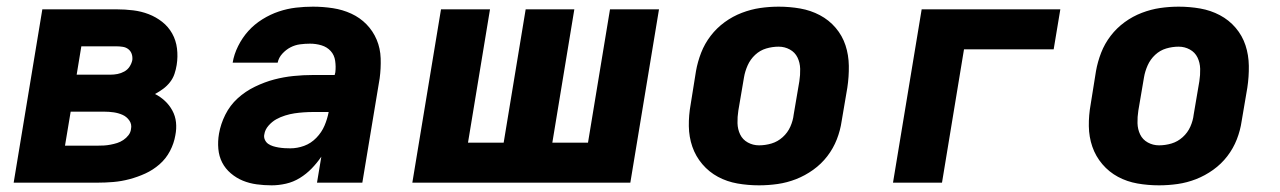

<svg xmlns="http://www.w3.org/2000/svg" viewBox="-20 -548 3840 576"><path d="M21 0 107 -520H330Q355 -520 379.5 -517Q404 -514 426 -505.5Q448 -497 466.5 -482.5Q485 -468 496.5 -447.5Q508 -427 511 -402.5Q514 -378 510 -353Q508 -340 503.5 -326.5Q499 -313 490 -301.5Q481 -290 469.5 -281.5Q458 -273 445 -266Q461 -258 474.5 -245.5Q488 -233 497 -216.5Q506 -200 508 -181Q510 -162 506 -142Q502 -118 490 -95Q478 -72 458.5 -55Q439 -38 416 -27.5Q393 -17 368.5 -10.5Q344 -4 320 -2Q296 0 272 0ZM210 -324H312Q322 -324 332.5 -326Q343 -328 353 -333.5Q363 -339 369 -348.5Q375 -358 377 -368Q378 -378 375 -386.5Q372 -395 365 -400.5Q358 -406 348.5 -407.5Q339 -409 330 -409H224ZM175 -111H272Q282 -111 291.5 -111.5Q301 -112 311.5 -114Q322 -116 331.5 -119Q341 -122 350 -128Q359 -134 365.5 -142.5Q372 -151 373 -161Q376 -175 368 -186.5Q360 -198 347.5 -203.5Q335 -209 321 -211Q307 -213 293 -213H192Z M795 8Q772 8 750 5Q728 2 708.5 -6Q689 -14 672.5 -28Q656 -42 646.5 -60.5Q637 -79 635 -101.5Q633 -124 637 -147Q642 -176 656 -204Q670 -232 693 -253Q716 -274 745 -288Q774 -302 802.5 -309.5Q831 -317 860.5 -320Q890 -323 919 -323H984L986 -331Q988 -348 985.5 -365.5Q983 -383 972 -395Q961 -407 944.5 -412Q928 -417 910 -417Q895 -417 880 -415Q865 -413 851.5 -406Q838 -399 827 -387Q816 -375 813 -360H678Q682 -385 694.5 -410Q707 -435 725 -455Q743 -475 767 -490Q791 -505 816.5 -513.5Q842 -522 867.5 -525Q893 -528 919 -528Q949 -528 978.5 -523.5Q1008 -519 1034 -507Q1060 -495 1079.5 -475Q1099 -455 1110 -429Q1121 -403 1122 -373Q1123 -343 1119 -313L1067 0H931L944 -78Q931 -59 915 -42.5Q899 -26 879.5 -14Q860 -2 838 3Q816 8 795 8ZM851 -103Q872 -103 892.5 -110.5Q913 -118 929 -134.5Q945 -151 953.5 -171Q962 -191 966 -212H920Q906 -212 891.5 -211Q877 -210 863.5 -208Q850 -206 835.5 -201.5Q821 -197 808.5 -190Q796 -183 785.5 -171Q775 -159 773 -145Q771 -137 774.5 -129Q778 -121 784.5 -116.5Q791 -112 799 -109.5Q807 -107 816 -105.5Q825 -104 834 -103.5Q843 -103 851 -103Z M1217 0 1303 -520H1450L1384 -120H1491L1557 -520H1703L1637 -120H1744L1810 -520H1957L1871 0Z M2257 8Q2224 8 2192.5 2.5Q2161 -3 2134 -17.5Q2107 -32 2087 -55.5Q2067 -79 2057 -108Q2047 -137 2046.5 -169.5Q2046 -202 2052 -235L2068 -335Q2073 -363 2083.5 -390Q2094 -417 2112 -440.5Q2130 -464 2154 -481.5Q2178 -499 2205.5 -509.5Q2233 -520 2260.5 -524Q2288 -528 2316 -528Q2349 -528 2380.5 -522.5Q2412 -517 2439.5 -502.5Q2467 -488 2487 -464.5Q2507 -441 2516.5 -412Q2526 -383 2526.5 -350.5Q2527 -318 2522 -285L2505 -185Q2501 -157 2490.5 -130Q2480 -103 2462 -79.5Q2444 -56 2419.5 -38.5Q2395 -21 2368 -10.5Q2341 0 2313 4Q2285 8 2257 8ZM2257 -112Q2276 -112 2294.5 -117.5Q2313 -123 2328 -136.5Q2343 -150 2351 -168Q2359 -186 2361 -204L2378 -304Q2381 -323 2380.5 -341.5Q2380 -360 2372.5 -375.5Q2365 -391 2349.5 -399.5Q2334 -408 2316 -408Q2297 -408 2278.5 -402.5Q2260 -397 2245.5 -383.5Q2231 -370 2223 -352Q2215 -334 2212 -316L2195 -216Q2192 -197 2192.5 -178.5Q2193 -160 2200.5 -144.5Q2208 -129 2223.5 -120.5Q2239 -112 2257 -112Z M2659 0 2745 -520H3161L3141 -400H2872L2806 0Z M3457 8Q3424 8 3392.5 2.5Q3361 -3 3334 -17.5Q3307 -32 3287 -55.5Q3267 -79 3257 -108Q3247 -137 3246.5 -169.5Q3246 -202 3252 -235L3268 -335Q3273 -363 3283.5 -390Q3294 -417 3312 -440.5Q3330 -464 3354 -481.5Q3378 -499 3405.5 -509.5Q3433 -520 3460.5 -524Q3488 -528 3516 -528Q3549 -528 3580.5 -522.5Q3612 -517 3639.5 -502.5Q3667 -488 3687 -464.5Q3707 -441 3716.5 -412Q3726 -383 3726.5 -350.5Q3727 -318 3722 -285L3705 -185Q3701 -157 3690.5 -130Q3680 -103 3662 -79.5Q3644 -56 3619.5 -38.5Q3595 -21 3568 -10.5Q3541 0 3513 4Q3485 8 3457 8ZM3457 -112Q3476 -112 3494.5 -117.5Q3513 -123 3528 -136.5Q3543 -150 3551 -168Q3559 -186 3561 -204L3578 -304Q3581 -323 3580.5 -341.5Q3580 -360 3572.5 -375.5Q3565 -391 3549.5 -399.5Q3534 -408 3516 -408Q3497 -408 3478.5 -402.5Q3460 -397 3445.5 -383.5Q3431 -370 3423 -352Q3415 -334 3412 -316L3395 -216Q3392 -197 3392.5 -178.5Q3393 -160 3400.5 -144.5Q3408 -129 3423.5 -120.5Q3439 -112 3457 -112Z"/></svg>

Font: Iosevka Aile Heavy Oblique
Style: Regular
Weight: 900
Italic angle: -9°
Designer: Belleve Invis
Foundry: Belleve Invis
Version: Version 31.1.0; ttfautohint (v1.8.4)